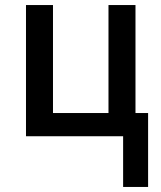

<svg xmlns="http://www.w3.org/2000/svg" viewBox="-20 -540 640 761"><path d="M468 201V0H83V-520H190V-92H410V-520H517V-92H567V201Z"/></svg>

Font: Iosevka SS04 Semibold Extended
Style: Regular
Weight: 600
Width: 7
Monospace: yes
Designer: Belleve Invis
Foundry: Belleve Invis
Version: Version 19.0.0; ttfautohint (v1.8.4)